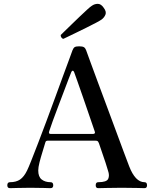

<svg xmlns="http://www.w3.org/2000/svg" viewBox="-20 -979 805 999"><path d="M32 0Q18 0 18 -15Q18 -31 32 -31Q64 -31 84.5 -45Q105 -59 121 -92Q128 -106 143 -144Q158 -182 178.5 -235Q199 -288 221.5 -348.5Q244 -409 266 -469Q288 -529 307 -581Q326 -633 339.5 -669Q353 -705 357 -717Q362 -730 369 -734Q376 -738 392 -738Q409 -738 416.5 -733.5Q424 -729 428 -718Q434 -701 450 -657.5Q466 -614 488 -554.5Q510 -495 534.5 -429.5Q559 -364 582 -301.5Q605 -239 623.5 -189.5Q642 -140 652 -114Q684 -31 732 -31Q745 -31 745 -15Q745 0 732 0Q722 0 693.5 -1Q665 -2 613 -2Q570 -2 536 -1Q502 0 491 0Q478 0 478 -15Q478 -31 491 -31Q535 -31 543 -48.5Q551 -66 542 -91Q541 -96 529.5 -131.5Q518 -167 495 -233Q491 -243 487.5 -245Q484 -247 477 -247H228Q218 -247 216 -238Q210 -217 201 -188.5Q192 -160 185.5 -134Q179 -108 179 -92Q179 -59 197 -45Q215 -31 243 -31Q257 -31 257 -15Q257 0 243 0Q233 0 207.5 -1Q182 -2 138 -2Q99 -2 70.5 -1Q42 0 32 0ZM244 -282H463Q468 -282 472 -284.5Q476 -287 473 -295Q460 -333 443.5 -381Q427 -429 411 -475.5Q395 -522 382.5 -557Q370 -592 366 -603Q363 -611 358.5 -611Q354 -611 351 -604Q348 -597 337.5 -569.5Q327 -542 312.5 -503.5Q298 -465 282.5 -424.5Q267 -384 254.5 -349.5Q242 -315 236 -296Q231 -282 244 -282ZM310 -777Q303 -778 299 -784.5Q295 -791 296 -797Q299 -800 314 -814.5Q329 -829 350.5 -850Q372 -871 394 -892Q416 -913 433.5 -929Q451 -945 458 -949Q472 -959 489 -959Q506 -959 520 -938Q535 -918 528.5 -902.5Q522 -887 508 -877Q501 -872 480.5 -861Q460 -850 432.5 -836.5Q405 -823 378.5 -810Q352 -797 333 -788Q314 -779 310 -777Z"/></svg>

Font: Zen Old Mincho SemiBold
Style: Regular
Weight: 600
Version: Version 1.500